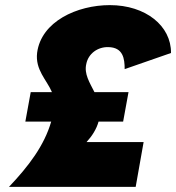

<svg xmlns="http://www.w3.org/2000/svg" viewBox="-20 -730 688 750"><path d="M100 -370 79 -255H180C153 -162 93 -82 15 0H510L541 -175H318C340 -199 357 -226 365 -255H461L482 -370H349C330 -408 308 -441 317 -480C325 -521 362 -547 403 -546C461 -545 467 -501 467 -460L648 -523C649 -629 549 -710 409 -710C281 -710 141 -646 125 -524C117 -457 162 -419 183 -370Z"/></svg>

Font: Jost* Black
Style: Italic
Weight: 900
Italic angle: -10°
Version: Version 3.7